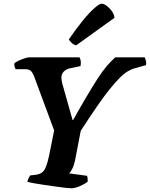

<svg xmlns="http://www.w3.org/2000/svg" viewBox="-20 -1012 806 1032"><path d="M363 0Q355 0 332 -2.5Q309 -5 277.5 -9.5Q246 -14 215 -18.5Q184 -23 160 -27.5Q136 -32 127 -35Q130 -47 134 -55Q138 -63 142 -69L175 -73Q194 -76 206.5 -85.5Q219 -95 227.5 -117Q236 -139 244 -176L271 -311L162 -605Q155 -622 145.5 -631Q136 -640 117 -640H64Q62 -644 59 -652.5Q56 -661 57 -671Q63 -678 79.5 -685.5Q96 -693 112.5 -698.5Q129 -704 136 -704H407Q411 -698 413.5 -687Q416 -676 413 -657L357 -645Q336 -641 323 -627.5Q310 -614 310 -594Q310 -587 311.5 -579Q313 -571 315 -562L370 -367H373Q414 -440 446 -494Q478 -548 504 -588.5Q530 -629 553.5 -656.5Q577 -684 600 -704H758Q761 -697 764 -686.5Q767 -676 765 -662L708 -646Q688 -641 667.5 -629Q647 -617 623.5 -593.5Q600 -570 570 -533Q540 -496 502 -441Q464 -386 414 -309L383 -148Q378 -123 368.5 -105Q359 -87 352 -80L448 -67Q449 -63 450.5 -55.5Q452 -48 451 -35Q434 -22 408 -11Q382 0 363 0ZM389 -768Q375 -772 364.5 -782Q354 -792 350 -800Q388 -856 423.5 -899.5Q459 -943 486.5 -967.5Q514 -992 526 -992Q539 -992 554.5 -980Q570 -968 582 -951Q594 -934 595 -916Z"/></svg>

Font: Texturina Medium 12pt ExtraBold
Style: Italic
Weight: 800
Italic angle: -11°
Version: Version 1.002